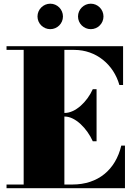

<svg xmlns="http://www.w3.org/2000/svg" viewBox="-20 -994 709 1014"><path d="M392 -907C392 -870 422.5 -840 459.5 -840C496.5 -840 526.5 -870 526.5 -907C526.5 -944 496.5 -974.5 459.5 -974.5C422.5 -974.5 392 -944 392 -907ZM178 -907C178 -870 208.5 -840 245.5 -840C282.5 -840 312.5 -870 312.5 -907C312.5 -944 282.5 -974.5 245.5 -974.5C208.5 -974.5 178 -944 178 -907ZM470 -248H490V-523H470C440 -456 378.5 -397.5 322 -397.5H320V-730.5H372C489 -730.5 580.5 -652 610.5 -545H630V-750H14.5V-730.5H105V-19.5H14.5V0H640V-225H620.5C590.5 -98 498.5 -19.5 362 -19.5H320V-378.5H322C378.5 -378.5 440 -315 470 -248Z"/></svg>

Font: Bodoni* 11pt Fatface
Style: Regular
Weight: 900
Version: Version 2.3